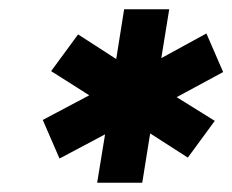

<svg xmlns="http://www.w3.org/2000/svg" viewBox="-20 -721 500 413"><path d="M189 -328 206 -432 108 -380 72 -463 172 -516 90 -568 148 -647 230 -594 247 -701H344L327 -596L424 -649L460 -566L360 -512L442 -461L384 -382L303 -434L286 -328Z"/></svg>

Font: MuseoModerno
Style: Bold Italic
Weight: 700
Italic angle: -9°
Designer: Pablo Cosgaya, Héctor Gatti, Marcela Romero, and the Authors of The MuseoModerno Project.
Foundry: Omnibus-Type Team
Version: Version 1.003